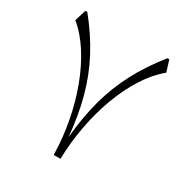

<svg xmlns="http://www.w3.org/2000/svg" viewBox="-169 -866 959 1000"><g transform="rotate(30 311.0 -366.0)"><path d="M331.5 0H291Q289.1 -101.1 270.3 -200Q251.5 -298.8 218.3 -387.2Q185.1 -475.6 139.4 -546.9Q93.8 -618.2 37.6 -664.1L58.6 -732.4H70.3Q146 -638.7 195.3 -544.7Q244.6 -450.7 272.5 -346.9Q300.3 -243.2 311.5 -119.1Q322.8 -243.2 350.8 -347.2Q378.9 -451.2 428.2 -545.2Q477.5 -639.2 552.2 -732.4H563.5L584.5 -664.1Q528.3 -618.2 482.7 -546.9Q437 -475.6 404.1 -387.2Q371.1 -298.8 352.5 -200Q334 -101.1 331.5 0Z"/></g></svg>

Font: Pinar DS1-Light
Style: Regular
Weight: 300
Designer: Amin Abedi
Version: Version 2.000